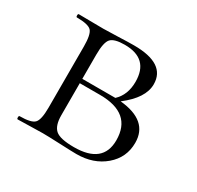

<svg xmlns="http://www.w3.org/2000/svg" viewBox="-96 -497 625 609"><g transform="rotate(30 216.5 -193.0)"><path d="M286 -213Q392 -203 392 -122Q392 -68 351 -33Q310 2 248 2Q233 2 187.5 0Q142 -2 123 -2Q106 -2 74.5 -1Q43 0 32 0Q29 0 29 -6Q29 -12 32 -12Q74 -12 86 -24.5Q98 -37 98 -81V-305Q98 -349 86.5 -361.5Q75 -374 33 -374Q30 -374 30 -380Q30 -386 33 -386Q44 -386 74.5 -385.5Q105 -385 123 -385Q139 -385 176.5 -386.5Q214 -388 234 -388Q350 -388 350 -312Q350 -262 286 -213ZM208 -375Q170 -375 157.5 -361.5Q145 -348 145 -303V-214H254H266Q296 -242 296 -290Q296 -375 208 -375ZM230 -13Q336 -13 336 -99Q336 -198 219 -198H145V-81Q145 -43 162 -28Q179 -13 230 -13Z"/></g></svg>

Font: t
Style: Regular
Weight: 300
Designer: Christian Thalmann (Catharsis Fonts)
Version: Version 1.000;PS 002.000;hotconv 1.0.88;makeotf.lib2.5.64775